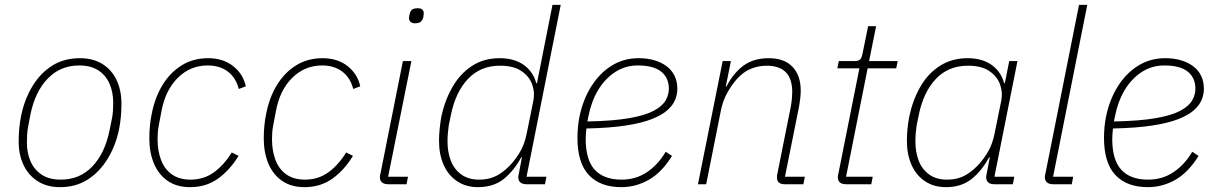

<svg xmlns="http://www.w3.org/2000/svg" viewBox="-20 -760 5022 792"><path d="M227 12Q174 12 135.5 -12.5Q97 -37 77 -79.5Q57 -122 57 -176Q57 -204 59.5 -230.5Q62 -257 67 -282Q81 -350 113.5 -404Q146 -458 195 -489Q244 -520 310 -520Q364 -520 402.5 -496Q441 -472 461 -429.5Q481 -387 481 -332Q481 -305 478.5 -278Q476 -251 471 -226Q457 -159 424 -105Q391 -51 342 -19.5Q293 12 227 12ZM231 -19Q309 -19 361 -73.5Q413 -128 432 -223L442 -272Q445 -287 446 -303.5Q447 -320 447 -337Q447 -379 432 -414Q417 -449 386 -469.5Q355 -490 307 -490Q229 -490 176.5 -435.5Q124 -381 105 -285L96 -237Q93 -222 92 -205.5Q91 -189 91 -171Q91 -129 106 -94.5Q121 -60 152 -39.5Q183 -19 231 -19Z M764 12Q709 12 671.5 -14Q634 -40 615 -85.5Q596 -131 596 -189Q596 -216 598.5 -241.5Q601 -267 606 -291Q619 -358 650.5 -409.5Q682 -461 729.5 -490.5Q777 -520 839 -520Q900 -520 941.5 -487.5Q983 -455 994 -404L965 -393Q953 -440 919.5 -465Q886 -490 837 -490Q765 -490 713.5 -439Q662 -388 646 -301L635 -243Q632 -227 631 -214.5Q630 -202 630 -185Q630 -139 644 -101Q658 -63 688.5 -41Q719 -19 766 -19Q820 -19 861.5 -48.5Q903 -78 936 -131L964 -117Q928 -58 879 -23Q830 12 764 12Z M1236 12Q1181 12 1143.5 -14Q1106 -40 1087 -85.5Q1068 -131 1068 -189Q1068 -216 1070.5 -241.5Q1073 -267 1078 -291Q1091 -358 1122.5 -409.5Q1154 -461 1201.5 -490.5Q1249 -520 1311 -520Q1372 -520 1413.5 -487.5Q1455 -455 1466 -404L1437 -393Q1425 -440 1391.5 -465Q1358 -490 1309 -490Q1237 -490 1185.5 -439Q1134 -388 1118 -301L1107 -243Q1104 -227 1103 -214.5Q1102 -202 1102 -185Q1102 -139 1116 -101Q1130 -63 1160.5 -41Q1191 -19 1238 -19Q1292 -19 1333.5 -48.5Q1375 -78 1408 -131L1436 -117Q1400 -58 1351 -23Q1302 12 1236 12Z M1692 -664Q1679 -664 1673 -670.5Q1667 -677 1667 -685Q1667 -688 1667.5 -692Q1668 -696 1670 -702Q1672 -714 1679.5 -720Q1687 -726 1703 -726Q1717 -726 1722.5 -720Q1728 -714 1728 -706Q1728 -703 1727.5 -699.5Q1727 -696 1726 -688Q1723 -677 1715.5 -670.5Q1708 -664 1692 -664ZM1657 0H1581Q1565 0 1556 -7.5Q1547 -15 1547 -29Q1547 -34 1548 -38.5Q1549 -43 1550 -47L1642 -508H1677L1581 -31H1663Z M2228 0H2152Q2135 0 2126.5 -7.5Q2118 -15 2118 -29Q2118 -34 2119 -38.5Q2120 -43 2121 -48L2133 -111H2130Q2099 -54 2057 -21Q2015 12 1952 12Q1902 12 1865.5 -12.5Q1829 -37 1810 -80Q1791 -123 1791 -178Q1791 -203 1793.5 -227.5Q1796 -252 1800 -276Q1814 -344 1845.5 -399.5Q1877 -455 1926 -487.5Q1975 -520 2041 -520Q2101 -520 2140 -492.5Q2179 -465 2192 -417H2195L2259 -740H2293L2152 -31H2234ZM1957 -19Q1990 -19 2016 -29.5Q2042 -40 2067 -62Q2095 -86 2119.5 -124Q2144 -162 2153 -211L2180 -344Q2187 -378 2175.5 -411Q2164 -444 2131.5 -466.5Q2099 -489 2042 -489Q1962 -489 1910.5 -434.5Q1859 -380 1840 -286L1831 -242Q1829 -227 1827.5 -211Q1826 -195 1826 -176Q1826 -133 1839.5 -97.5Q1853 -62 1882.5 -40.5Q1912 -19 1957 -19Z M2543 12Q2456 12 2409 -38Q2362 -88 2362 -191Q2362 -213 2364 -235Q2366 -257 2370 -277Q2384 -347 2418 -402Q2452 -457 2502 -488.5Q2552 -520 2615 -520Q2650 -520 2679 -511.5Q2708 -503 2729.5 -487Q2751 -471 2762.5 -447.5Q2774 -424 2774 -394Q2774 -371 2765 -348.5Q2756 -326 2733 -305.5Q2710 -285 2668 -268.5Q2626 -252 2560 -242Q2494 -232 2399 -230Q2398 -222 2397 -208.5Q2396 -195 2396 -187Q2396 -100 2433.5 -59.5Q2471 -19 2544 -19Q2603 -19 2649 -50Q2695 -81 2726 -134L2752 -117Q2711 -50 2657.5 -19Q2604 12 2543 12ZM2611 -490Q2559 -490 2517 -462.5Q2475 -435 2447 -388Q2419 -341 2407 -279L2403 -259Q2509 -261 2575 -272.5Q2641 -284 2676.5 -303Q2712 -322 2725.5 -345.5Q2739 -369 2739 -394Q2739 -439 2707.5 -464.5Q2676 -490 2611 -490Z M2893 0H2859L2961 -508H2995L2974 -404H2977Q3007 -461 3048.5 -490.5Q3090 -520 3151 -520Q3215 -520 3249 -484.5Q3283 -449 3283 -386Q3283 -371 3281 -353.5Q3279 -336 3276 -320L3218 -31H3300L3294 0H3217Q3202 0 3193.5 -6.5Q3185 -13 3185 -28Q3185 -33 3185.5 -37Q3186 -41 3187 -45L3242 -320Q3245 -336 3246.5 -353Q3248 -370 3248 -380Q3248 -435 3221.5 -462Q3195 -489 3142 -489Q3110 -489 3078 -476.5Q3046 -464 3018 -432Q3000 -412 2981.5 -380Q2963 -348 2954 -306Z M3574 0H3471Q3453 0 3444.5 -7.5Q3436 -15 3436 -29Q3436 -34 3437 -38.5Q3438 -43 3439 -47L3525 -478H3434L3440 -508H3504Q3522 -508 3528.5 -515.5Q3535 -523 3538 -539L3561 -652H3594L3565 -508H3683L3677 -478H3559L3470 -31H3580Z M4158 0H4082Q4065 0 4056.5 -7.5Q4048 -15 4048 -29Q4048 -34 4049 -38.5Q4050 -43 4051 -48L4063 -111H4060Q4029 -54 3987 -21Q3945 12 3882 12Q3832 12 3795.5 -12.5Q3759 -37 3740 -80Q3721 -123 3721 -178Q3721 -204 3723.5 -229.5Q3726 -255 3731 -280Q3745 -347 3776 -401.5Q3807 -456 3856.5 -488Q3906 -520 3971 -520Q4031 -520 4070 -492.5Q4109 -465 4122 -417H4125L4143 -508H4177L4082 -31H4164ZM3887 -19Q3920 -19 3946 -29.5Q3972 -40 3997 -62Q4025 -86 4049.5 -124Q4074 -162 4083 -211L4110 -344Q4117 -378 4105.5 -411Q4094 -444 4061.5 -466.5Q4029 -489 3973 -489Q3892 -489 3840.5 -434.5Q3789 -380 3770 -286L3761 -242Q3759 -227 3757.5 -211Q3756 -195 3756 -176Q3756 -133 3769.5 -97.5Q3783 -62 3812.5 -40.5Q3842 -19 3887 -19Z M4401 0H4324Q4308 0 4299 -7.5Q4290 -15 4290 -29Q4290 -34 4291 -38.5Q4292 -43 4293 -47L4431 -740H4465L4324 -31H4407Z M4715 12Q4628 12 4581 -38Q4534 -88 4534 -191Q4534 -213 4536 -235Q4538 -257 4542 -277Q4556 -347 4590 -402Q4624 -457 4674 -488.5Q4724 -520 4787 -520Q4822 -520 4851 -511.5Q4880 -503 4901.5 -487Q4923 -471 4934.5 -447.5Q4946 -424 4946 -394Q4946 -371 4937 -348.5Q4928 -326 4905 -305.5Q4882 -285 4840 -268.5Q4798 -252 4732 -242Q4666 -232 4571 -230Q4570 -222 4569 -208.5Q4568 -195 4568 -187Q4568 -100 4605.5 -59.5Q4643 -19 4716 -19Q4775 -19 4821 -50Q4867 -81 4898 -134L4924 -117Q4883 -50 4829.5 -19Q4776 12 4715 12ZM4783 -490Q4731 -490 4689 -462.5Q4647 -435 4619 -388Q4591 -341 4579 -279L4575 -259Q4681 -261 4747 -272.5Q4813 -284 4848.5 -303Q4884 -322 4897.5 -345.5Q4911 -369 4911 -394Q4911 -439 4879.5 -464.5Q4848 -490 4783 -490Z"/></svg>

Font: IBM Plex Sans ExtraLight
Style: Italic
Weight: 250
Italic angle: -11.31°
Designer: Mike Abbink, Paul van der Laan, Pieter van Rosmalen
Foundry: Bold Monday
Version: Version 3.201